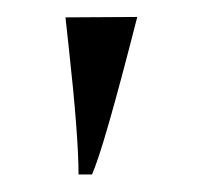

<svg xmlns="http://www.w3.org/2000/svg" viewBox="-20 -712 237 222"><path d="M86.4 -510.3H70.8Q70.8 -554.7 59.6 -656.2L55.7 -691.9L138.7 -692.4Q100.1 -541 86.4 -510.3Z"/></svg>

Font: Niconne
Style: Regular
Weight: 400
Designer: Vernon Adams
Foundry: Vernon Adams
Version: Version 1.002